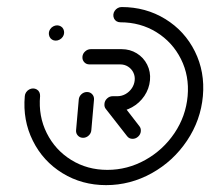

<svg xmlns="http://www.w3.org/2000/svg" viewBox="-20 -539 618 559"><path d="M221.9 -137.8Q212.6 -137.8 206.7 -144.3Q200.7 -150.7 201.5 -160L209.3 -248.9Q210 -258.1 217 -264.6Q224.1 -271.1 233.3 -271.1Q242.6 -271.1 248.5 -264.6Q254.4 -258.1 253.7 -248.9L245.9 -160Q245.2 -150.7 238.1 -144.3Q231.1 -137.8 221.9 -137.8ZM390 -157Q389.3 -147.8 382.2 -141.3Q375.2 -134.8 365.9 -134.8Q355.9 -134.8 350 -142.6L287.8 -222.2Q283.3 -227.8 284.1 -236.7Q284.8 -245.9 291.9 -252.4Q298.9 -258.9 308.1 -258.9Q318.5 -258.9 324.4 -251.1L385.9 -171.5Q390.7 -165.6 390 -157ZM122.2 -443Q122.6 -448.9 126.1 -454.1Q129.6 -459.3 135 -462.2Q140.4 -465.2 146.3 -465.2Q152.2 -465.2 157.2 -462.2Q162.2 -459.3 164.6 -454.1Q167 -448.9 166.7 -443Q166.3 -437 162.8 -431.9Q159.3 -426.7 153.7 -423.7Q148.1 -420.7 142.2 -420.7Q136.3 -420.7 131.5 -423.7Q126.7 -426.7 124.3 -431.9Q121.9 -437 122.2 -443ZM310 -496.3Q310.4 -502.2 313.9 -507.4Q317.4 -512.6 322.8 -515.6Q328.1 -518.5 334.1 -518.5Q404.4 -518.5 461.1 -483.7Q517.8 -448.9 547.4 -389.3Q577 -329.6 570.7 -259.3Q564.4 -188.9 524.4 -129.3Q484.4 -69.6 421.9 -34.8Q359.3 0 288.9 0Q218.5 0 161.9 -34.8Q105.2 -69.6 75.6 -129.3Q45.9 -188.9 52.2 -259.3Q52.6 -265.2 56.1 -270.4Q59.6 -275.6 65 -278.5Q70.4 -281.5 76.3 -281.5Q82.2 -281.5 87.2 -278.5Q92.2 -275.6 94.6 -270.4Q97 -265.2 96.7 -259.3Q91.5 -200.7 116.1 -151.5Q140.7 -102.2 187.4 -73.3Q234.1 -44.4 292.6 -44.4Q351.1 -44.4 403 -73.3Q454.8 -102.2 488 -151.5Q521.1 -200.7 526.3 -259.3Q531.5 -317.8 506.9 -367Q482.2 -416.3 435.6 -445.2Q388.9 -474.1 330.4 -474.1Q324.4 -474.1 319.4 -477Q314.4 -480 312 -485.2Q309.6 -490.4 310 -496.3ZM284.1 -236.7Q284.8 -245.9 291.9 -252.4Q298.9 -258.9 308.1 -258.9H321.9Q334.4 -258.9 345.6 -265.2Q356.7 -271.5 363.9 -282.2Q371.1 -293 372.2 -305.6Q373.3 -317.8 368 -328.3Q362.6 -338.9 352.6 -345.2Q342.6 -351.5 330 -351.5H240.4Q231.1 -351.5 225.2 -358Q219.3 -364.4 220 -373.7Q220.7 -383 228 -389.4Q235.2 -395.9 244.4 -395.9H334.1Q358.5 -395.9 378.3 -383.7Q398.1 -371.5 408.5 -350.7Q418.9 -330 416.7 -305.6Q414.4 -280.7 400.4 -259.8Q386.3 -238.9 364.4 -226.7Q342.6 -214.4 318.1 -214.4H304.4Q295.2 -214.4 289.3 -220.9Q283.3 -227.4 284.1 -236.7Z"/></svg>

Font: 26F Galaxy Sans Oblique
Style: Regular
Weight: 400
Italic angle: -5°
Designer: C₂₉H₂₅N₃O₅
Version: Version 1.200;FEAKit 1.0